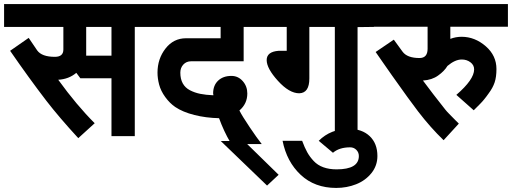

<svg xmlns="http://www.w3.org/2000/svg" viewBox="-30 -653 2530 949"><path d="M716.8 -520H636.2V20H521V-266.1H367.2L347.2 -293Q310.1 -261.7 257.8 -258.8Q348.6 -133.3 438 -43.9L356.9 29.8Q261.7 -73.7 199.2 -154.8Q113.8 -266.1 20 -401.9L111.8 -465.8L153.8 -403.8Q176.8 -372.1 241.2 -372.1Q283.2 -372.1 283.2 -408.2V-520H-9.8V-632.8H716.8ZM521 -377.9V-520H396V-377.9Z M1113.8 -277.8Q1147 -277.8 1169.7 -252.2Q1192.4 -226.6 1192.4 -190.9Q1192.4 -140.1 1153.3 -106.9Q1167 -79.6 1204.1 -24.4Q1241.2 30.8 1263.7 59.1H1113.8L1107.4 48.8Q1076.7 -3.4 1052.7 -68.8Q987.3 -70.3 930.4 -84.7Q873.5 -99.1 836.4 -124Q809.1 -142.6 786.9 -173.1Q764.6 -203.6 756.3 -235.8Q748.5 -266.1 748.5 -293.9Q748.5 -362.3 788.1 -413.1Q827.6 -463.9 889.6 -463.9H1060.5V-520H696.8V-632.8H1256.3V-520H1174.3V-350.1H914.6Q891.1 -350.1 876.2 -334Q861.3 -317.9 861.3 -293.9Q861.3 -262.7 873.3 -241Q885.3 -219.2 908.7 -207Q932.1 -194.8 959.7 -189.2Q987.3 -183.6 1024.4 -182.1V-186Q1024.4 -187 1023.9 -188.7Q1023.4 -190.4 1023.4 -190.9Q1023.4 -231 1048.1 -254.4Q1072.8 -277.8 1113.8 -277.8Z M1347.2 210.9 1290 264.2 1061 43.9H1176.3Z M1499 -265.1Q1499 -193.4 1449.2 -191.9Q1399.4 -191.9 1343.3 -253.9Q1288.1 -314.9 1288.1 -356Q1288.1 -397.5 1347.2 -401.9H1387.2V-520H1236.3V-632.8H1817.9V-520L1737.3 -519V20H1625V-520H1499Z M1743.7 118.2Q1743.7 100.1 1731.2 87.6Q1718.8 75.2 1700.7 75.2Q1647 75.2 1615.7 102.1L1545.4 43Q1604.5 -16.1 1694.8 -16.1Q1759.3 -16.1 1797.4 20Q1835.4 56.2 1835.4 118.2Q1835.4 166 1805.7 202.9Q1775.9 239.7 1730 257.8Q1684.1 275.9 1631.8 275.9Q1525.4 275.9 1456.3 211.2Q1387.2 146.5 1366.7 43H1463.4Q1475.6 76.2 1488.3 99.1Q1501 122.1 1520.5 142.8Q1540 163.6 1568.4 173.8Q1596.7 184.1 1633.8 184.1Q1743.7 184.1 1743.7 118.2Z M2313.5 -310.1Q2313.5 -331.5 2295.2 -345.2Q2276.9 -358.9 2252.4 -358.9Q2219.2 -358.9 2181.6 -327.1Q2166.5 -301.8 2135.7 -279.8Q2105.5 -257.8 2060.5 -254.9Q2107.4 -191.4 2171.4 -110.8Q2179.2 -101.1 2189.5 -90.8Q2198.2 -82 2205.3 -74.7Q2212.4 -67.4 2221.7 -58.1L2237.8 -42L2162.6 40Q2097.7 -22.5 2036.6 -102.1Q1995.1 -156.2 1907.7 -279.8Q1890.1 -304.2 1863.5 -343Q1836.9 -381.8 1826.7 -396L1916.5 -457L1959.5 -397.9Q1982.4 -366.2 2043.5 -366.2Q2083.5 -366.2 2083.5 -412.1V-521H1797.9V-632.8H2480.5V-521H2195.8V-460.9Q2222.7 -471.2 2251.5 -471.2Q2317.4 -471.2 2371.6 -423.8Q2423.8 -377.9 2423.8 -312Q2423.8 -272.5 2414.8 -245.6Q2405.8 -218.8 2385.7 -191.9Q2378.9 -182.1 2374 -175.8Q2369.1 -169.4 2363.8 -162.8Q2358.4 -156.2 2355.7 -153.1Q2353 -149.9 2346.9 -143.6Q2340.8 -137.2 2338.1 -134.5Q2335.4 -131.8 2326.2 -122.6Q2316.9 -113.3 2311.5 -107.9L2225.6 -184.1Q2313.5 -259.8 2313.5 -310.1Z"/></svg>

Font: Miedinger*
Style: Bold
Weight: 700
Version: Version 001.000